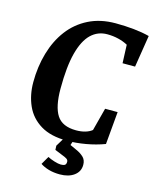

<svg xmlns="http://www.w3.org/2000/svg" viewBox="-125 -744 822 1022"><g transform="rotate(15 285.5 -233.0)"><path d="M294 11Q205 11 149 -23Q93 -57 67 -115Q41 -173 41 -244Q41 -329 63 -405Q85 -481 128 -538Q171 -595 235.5 -627.5Q300 -660 384 -660Q437 -660 485 -655Q533 -650 571 -640L543 -464H474L470 -565Q446 -578 417 -585Q388 -592 356 -592Q304 -592 267 -556.5Q230 -521 210 -445.5Q190 -370 190 -248Q190 -149 220.5 -102Q251 -55 327 -55Q355 -55 377 -61.5Q399 -68 414 -80L447 -206H516L500 -26Q452 -8 398 1.5Q344 11 294 11ZM304 194Q270 194 242.5 186Q215 178 196 165L222 120Q237 128 259.5 135Q282 142 296 142Q310 142 317.5 137.5Q325 133 325 119Q325 109 315.5 103Q306 97 292 92L248 74L247 51L278 0H328L319 28L356 45Q379 55 395.5 70.5Q412 86 412 113Q412 150 382 172Q352 194 304 194Z"/></g></svg>

Font: Faustina
Style: Bold Italic
Weight: 700
Italic angle: -8°
Designer: Alfonso Garcia
Foundry: http://www.omnibus-type.com
Version: Version 1.200